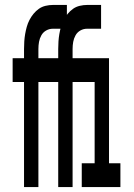

<svg xmlns="http://www.w3.org/2000/svg" viewBox="-20 -755 540 775"><path d="M77 0V-424H31V-520H77V-557Q77 -572 78 -587.5Q79 -603 81.5 -617.5Q84 -632 88 -646.5Q92 -661 99 -674.5Q106 -688 115.5 -699.5Q125 -711 137 -719.5Q149 -728 164 -731.5Q179 -735 193 -735H250V-639H193Q179 -639 166.5 -632Q154 -625 147 -612.5Q140 -600 137.5 -586Q135 -572 135 -557V-520H234V-424H135V0ZM215 0V-424H169V-520H215V-557Q215 -572 216 -587.5Q217 -603 219.5 -617.5Q222 -632 226 -646.5Q230 -661 237 -674.5Q244 -688 253.5 -699.5Q263 -711 275 -719.5Q287 -728 302 -731.5Q317 -735 331 -735H388V-639H331Q317 -639 304.5 -632Q292 -625 285 -612.5Q278 -600 275.5 -586Q273 -572 273 -557V-520H372V-424H273V0ZM310 0V-96H362V-424H316V-520H420V-96H466V0Z"/></svg>

Font: Iosevka
Style: Bold
Weight: 700
Monospace: yes
Designer: Belleve Invis
Foundry: Belleve Invis
Version: Version 32.5.0; ttfautohint (v1.8.4)